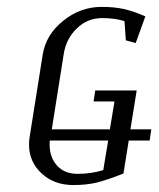

<svg xmlns="http://www.w3.org/2000/svg" viewBox="-20 -532 458 552"><path d="M63.5 -116.2Q63.5 -126 64.9 -136.2L103 -376Q112.3 -432.6 161.9 -472.4Q211.4 -512.2 272 -512.2Q308.6 -512.2 335.9 -506.1Q363.3 -500 397.9 -484.9L370.1 -408.2L341.8 -416L337.9 -471.2Q311 -480 273.9 -480Q231.4 -480 200.7 -450.2Q169.9 -420.4 163.1 -376L128.9 -160.2H295.9L309.1 -240.2H249L253.9 -272H373L355 -160.2H415L410.2 -127.9H350.1L335 -33.2Q287.1 -14.2 258.1 -7.1Q229 0 190.9 0Q135.7 0 99.6 -33.4Q63.5 -66.9 63.5 -116.2ZM122.6 -116.7Q122.6 -79.6 144 -55.9Q165.5 -32.2 203.1 -32.2Q242.7 -32.2 276.9 -43L291 -127.9H123Q122.6 -124 122.6 -116.7Z"/></svg>

Font: Gawaa
Style: Italic
Weight: 400
Designer: T. Christopher White
Version: Version 1.0